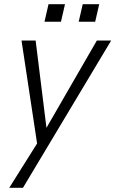

<svg xmlns="http://www.w3.org/2000/svg" viewBox="-20 -680 547 910"><path d="M190.9 -577.1 210 -660.2H288.1L269 -577.1ZM353 -577.1 372.1 -660.2H450.2L431.2 -577.1ZM23.9 210 155.8 0 82 -487.8H148.9L200.2 -74.2L439 -487.8H506.8L88.9 210Z"/></svg>

Font: HK Grotesk Light Italic
Style: Regular
Weight: 300
Italic angle: -13°
Designer: Alfredo Marco Pradil and Stefan Peev
Foundry: Hanken Design Co.
Version: Version 1.000;PS 001.000;hotconv 1.0.88;makeotf.lib2.5.64775